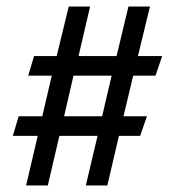

<svg xmlns="http://www.w3.org/2000/svg" viewBox="-20 -627 540 592"><path d="M280.8 -208H163.1L127.4 -55.2H60.5L96.2 -208H19.5L37.6 -268.6H110.4L139.6 -393.6H66.9L85 -454.1H154.8L191.9 -606.9H257.8L222.2 -454.1H339.4L376 -606.9H442.4L405.3 -454.1H480L459.5 -393.6H390.6L360.8 -268.6H433.1L412.1 -208H346.7L311 -55.2H244.6ZM177.7 -268.6H294.9L324.2 -393.6H206.5Z"/></svg>

Font: PT Astra Serif
Style: Bold
Weight: 700
Designer: A.Korolkova, I. Chaeva
Foundry: ParaType Ltd
Version: Version 1.002